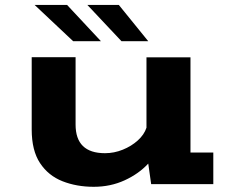

<svg xmlns="http://www.w3.org/2000/svg" viewBox="-20 -726 915 757"><path d="M349.5 10.5Q282 10.5 226.2 -11.5Q170.5 -33.5 137.8 -83Q105 -132.5 105 -215.5V-500.5H278V-235Q278 -122 394 -122Q430 -122 464 -135.8Q498 -149.5 523.2 -172.2Q548.5 -195 557.5 -222.5V-500H731V-124.5H821V0H576L564.5 -81Q527 -40.5 471.2 -15Q415.5 10.5 349.5 10.5ZM459 -563.5 324.5 -706.5H448.5L564.5 -563.5ZM268.5 -563.5 116.5 -706.5H244.5L378 -563.5Z"/></svg>

Font: Trispace SemiExpanded
Style: Bold
Weight: 700
Width: 6
Designer: Tyler Finck
Foundry: Etcetera Type Company
Version: Version 1.210; ttfautohint (v1.8.3)